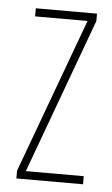

<svg xmlns="http://www.w3.org/2000/svg" viewBox="-44 -610 346 591"><g transform="rotate(5 129.0 -314.5)"><path d="M235 -51H29V-75L205 -553H43V-578H232V-555L56 -76H235Z"/></g></svg>

Font: Noto Sans Tamil UI ExtraCondensed Thin
Style: Regular
Weight: 100
Width: 2
Designer: Jelle Bosma - Monotype Design Team
Foundry: Monotype Imaging Inc.
Version: Version 2.004; ttfautohint (v1.8.4.7-5d5b)